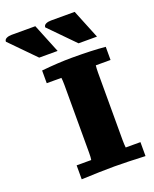

<svg xmlns="http://www.w3.org/2000/svg" viewBox="-282 -1024 904 1124"><g transform="rotate(-20 169.5 -462.5)"><path d="M-113.8 -903.3Q-113.8 -917 -100.6 -923.3Q-87.4 -929.7 -68.4 -929.7H79.1L152.3 -749H37.6ZM131.3 -903.3Q131.3 -917 144.5 -923.3Q157.7 -929.7 176.8 -929.7H324.2L397.5 -749H282.7ZM232.9 0Q188.5 0 137.7 1.5Q86.9 2.9 27.8 5.4V-81.5H118.7Q121.6 -94.7 121.6 -126.5V-548.3Q121.6 -563.5 120.8 -574.7Q120.1 -585.9 119.1 -593.3H27.8V-672.4Q81.1 -677.7 127.9 -680.4Q174.8 -683.1 217.8 -683.1Q282.2 -683.1 333.3 -681.2Q384.3 -679.2 425.3 -675.3V-593.3H333.5Q332.5 -585 331.8 -573.7Q331.1 -562.5 331.1 -548.3V-126.5Q331.1 -112.8 331.8 -101.8Q332.5 -90.8 333.5 -81.5H425.3V5.4Q370.6 2.9 322.5 1.5Q274.4 0 232.9 0Z"/></g></svg>

Font: Tienne Black
Style: Regular
Weight: 900
Designer: vernon adams
Foundry: vernon adams
Version: Version 001.001